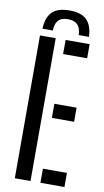

<svg xmlns="http://www.w3.org/2000/svg" viewBox="-104 -1012 574 1059"><g transform="rotate(10 183.0 -482.0)"><path d="M59.5 0V-800H147.5V0ZM203 -721V-800H337.5V-721ZM203 -363.5V-442.5H327.5V-363.5ZM203 0V-79H337.5V0ZM197 -964Q131 -964 100 -933.5Q69 -903 66.5 -839H124.5Q125 -875 141.5 -895Q158 -915 197 -915Q268.5 -915 269.5 -839H327Q324 -903 293.2 -933.5Q262.5 -964 197 -964Z"/></g></svg>

Font: Big Shoulders Stencil Text Medium
Style: Regular
Weight: 500
Designer: Patric King
Foundry: XO Type Co
Version: Version 1.000